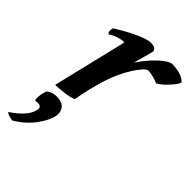

<svg xmlns="http://www.w3.org/2000/svg" viewBox="-241 -533 894 894"><g transform="rotate(45 206.5 -86.0)"><path d="M186 -167Q180 -150 174 -127.5Q168 -105 162.5 -82.5Q157 -60 153 -39.5Q149 -19 147 -6Q138 -1 122 2.5Q106 6 88.5 8Q71 10 56 11Q41 12 35 12L120 -341Q121 -344 122 -350Q123 -356 116 -356Q109 -356 87 -350Q65 -344 45 -330Q37 -334 36.5 -347Q36 -360 40 -365Q56 -375 78.5 -388Q101 -401 125.5 -413Q150 -425 173.5 -433.5Q197 -442 214 -442Q228 -442 237 -437Q246 -432 248 -421Q248 -419 244.5 -406Q241 -393 236.5 -376.5Q232 -360 227.5 -344Q223 -328 221 -320Q233 -339 250.5 -360.5Q268 -382 286.5 -400Q305 -418 323 -430Q341 -442 354 -442Q377 -442 401 -436Q425 -430 443 -413Q441 -402 430.5 -388.5Q420 -375 407.5 -361.5Q395 -348 382 -338Q369 -328 362 -325Q359 -327 350.5 -330Q342 -333 332.5 -335.5Q323 -338 313 -340Q303 -342 296 -342Q286 -342 271 -325.5Q256 -309 240 -283.5Q224 -258 209.5 -227Q195 -196 186 -167ZM31 60Q40 53 53 49Q66 45 75 45Q117 45 131.5 66Q146 87 139 116Q132 148 100 192Q68 236 13 270Q4 271 -11.5 266Q-27 261 -30 256Q-23 251 -10 241.5Q3 232 17 219Q31 206 42.5 189.5Q54 173 58 155Q61 143 57.5 137Q54 131 47.5 129.5Q41 128 33.5 129Q26 130 21 130Q18 126 18 115.5Q18 105 20 93Q22 81 25 71.5Q28 62 31 60Z"/></g></svg>

Font: Lusitana
Style: Bold Italic
Weight: 700
Designer: Ana Paula Megda
Foundry: Ana Paula Megda
Version: Version 1.000; ttfautohint (v1.1) -l 8 -r 50 -G 200 -x 14 -D